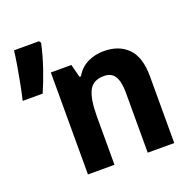

<svg xmlns="http://www.w3.org/2000/svg" viewBox="-126 -840 966 966"><g transform="rotate(-20 357.0 -357.0)"><path d="M470 -556Q551 -556 598.5 -508Q646 -460 646 -358V0H504V-321Q504 -379 486.5 -408.5Q469 -438 428 -438Q369 -438 347.5 -394Q326 -350 326 -259V0H184V-546H294L312 -476H320Q343 -517 383 -536.5Q423 -556 470 -556ZM189 -703Q176 -642 154.5 -578.5Q133 -515 109 -460H2Q11 -498 20 -544Q29 -590 36.5 -635Q44 -680 48 -714H182Z"/></g></svg>

Font: Noto Sans SemiCondensed
Style: Bold
Weight: 700
Width: 4
Designer: Monotype Design Team
Foundry: Monotype Imaging Inc.
Version: Version 2.013; ttfautohint (v1.8.4.7-5d5b)